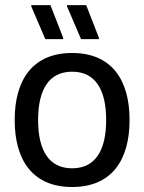

<svg xmlns="http://www.w3.org/2000/svg" viewBox="-20 -720 565 752"><path d="M227.5 -566.7V-571.7L177.5 -700H102.5V-695L157.5 -566.7ZM367.5 -566.7V-571.7L317.5 -700H242.5V-695L297.5 -566.7ZM262.5 12.5C415 12.5 487.5 -90 487.5 -250C487.5 -410 415 -512.5 262.5 -512.5C110 -512.5 37.5 -410 37.5 -250C37.5 -90 110 12.5 262.5 12.5ZM262.5 -60.8C170 -60.8 129.2 -133.3 129.2 -250C129.2 -366.7 170 -439.2 262.5 -439.2C355 -439.2 395.8 -366.7 395.8 -250C395.8 -133.3 355 -60.8 262.5 -60.8Z"/></svg>

Font: Familjen Grotesk
Style: Regular
Weight: 400
Designer: Anders Wikstroem, Jonas Baeckman, Matilda Gysing, Kristian Moeller
Foundry: Familjen STHLM AB
Version: Version 2.000